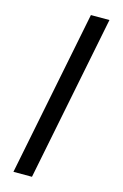

<svg xmlns="http://www.w3.org/2000/svg" viewBox="-166 -862 832 1300"><g transform="rotate(15 250.0 -212.5)"><path d="M431 -793H301L69 368H199Z"/></g></svg>

Font: Noto Sans Kannada ExtraCondensed ExtraBold
Style: Regular
Weight: 800
Width: 2
Designer: Jelle Bosma - Monotype Design Team
Foundry: Monotype Imaging Inc.
Version: Version 2.005